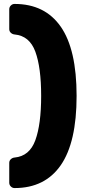

<svg xmlns="http://www.w3.org/2000/svg" viewBox="-20 -796 448 975"><path d="M27 132V31Q27 20 35 12.5Q43 5 54 4Q130 -3 159.5 -84Q189 -165 189 -309Q189 -453 159.5 -533.5Q130 -614 54 -621Q43 -622 35 -629.5Q27 -637 27 -648V-749Q27 -760 35 -768Q43 -776 54 -776Q208 -776 288.5 -660.5Q369 -545 369 -309Q369 -73 288.5 43Q208 159 54 159Q43 159 35 151Q27 143 27 132Z"/></svg>

Font: Rubik
Style: Regular
Weight: 700
Designer: Hubert & Fischer
Foundry: Hubert & Fischer
Version: Version 1.100